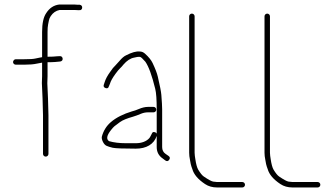

<svg xmlns="http://www.w3.org/2000/svg" viewBox="-20 -705 1480 846"><path d="M167.5 -271 169.5 -197V-27C169.5 -23.7 170.7 -20.8 173 -18.5C175.3 -16.2 178.2 -15 181.5 -15C184.8 -15 187.7 -16.2 190 -18.5C192.3 -20.8 193.5 -23.7 193.5 -27V-197L191.5 -271L188.5 -338C189.2 -349.3 189.5 -359.7 189.5 -369V-431H204.5C213.8 -431 227.5 -432 245.5 -434C253.3 -435.6 256.8 -440.1 256 -447.5C255.7 -450.5 254.2 -453.2 251.5 -455.5C248.8 -457.8 242.2 -458.3 231.5 -457C220.8 -455.7 206.8 -455 189.5 -455V-564C189.5 -578 190.3 -589.2 192 -597.5L195.5 -615C196.8 -621.7 199.5 -628 203.5 -634C213.3 -648.8 226.3 -657.8 242.5 -661H308.5C312.5 -661 317.7 -660.7 324.2 -660.2C330.7 -659.6 335.1 -660.2 337.5 -662C340.2 -664 341.7 -666.7 342 -670C342.8 -677.8 339.3 -682.4 331.5 -684H323.5C318.2 -684.7 313.2 -685 308.5 -685H240.5C216.7 -682 197.7 -669.4 183.5 -647C171.5 -629.7 165.5 -602 165.5 -564V-453C162.2 -452.3 158.5 -451.7 154.5 -451C150.5 -450.3 144.1 -449 135.2 -447C126.4 -445 110.5 -444 87.5 -444H49.5C46.2 -444 43.3 -442.7 41 -440C38.7 -437.3 37.5 -434.5 37.5 -431.5C37.5 -428.5 38.7 -425.8 41 -423.5C43.3 -421.2 46.2 -420 49.5 -420H87.5C110.3 -420 128.3 -421.5 141.5 -424.5C148.8 -426.2 154.2 -427.2 157.5 -427.5C160.8 -427.8 163.5 -428.3 165.5 -429V-369C165.5 -359.7 165.2 -349.7 164.5 -339Z M668.5 -222C668.5 -225.3 667.4 -228.2 665 -230.5C662.7 -232.8 659.9 -234 656.5 -234H631.5C620.3 -234 605.7 -230.8 590.8 -224.3C580.5 -219.8 570.4 -216.4 560.5 -214C524.3 -203 492.3 -187.4 468.5 -167C449.3 -150.5 436.1 -129.5 429 -104C427.4 -98 428.7 -90.3 433 -81C437.4 -71.7 442.9 -65.5 449.5 -62.5C456.2 -59.5 465.1 -56.7 476.3 -54C487.5 -51.3 524.9 -50 578.5 -50C624.1 -50 658.1 -68.7 670.5 -106V-57C670.5 -35.6 679.2 -18.9 696.5 -7L708.5 2C715.2 6.7 720.9 5.7 725.5 -1C730.2 -7.7 729.2 -13.3 722.5 -18L709.5 -27C699.5 -33.7 694.5 -43.7 694.5 -57V-223C694.5 -235.7 693.3 -257 690.9 -287C689.9 -300.4 684.7 -327.2 675.3 -367.4C671.9 -382.4 664.2 -402.3 652.4 -427.3C646.3 -440.2 635.2 -453.9 619 -468.5C612 -474.8 604.5 -478 596.5 -478C580.1 -479.8 560.8 -474.2 535.4 -461.2C526.6 -457.3 516.8 -448.9 506 -436C501 -430 496 -424.5 491 -419.5C486 -414.5 481.5 -409.7 477.5 -405C474.2 -400.3 469.9 -394.3 464.5 -387C453.3 -371.5 445.6 -357.1 441.5 -344L437.5 -332C434.9 -324.7 437.4 -319.7 445 -317C452.7 -314.3 457.5 -316.7 459.5 -324L464.5 -336C467.6 -347.2 475.7 -361.8 488.8 -379.7C496.9 -390.9 503.7 -399 509 -404C514 -408.7 518.9 -414 523.5 -420C538.9 -437.9 554.9 -448.2 570.6 -451C574.4 -451.7 578.2 -452.5 582.2 -453.5C586.2 -454.5 590.8 -454.8 595.9 -454.5C601 -454.2 608.2 -447 620.5 -433C635.1 -412.2 649.6 -372.4 664 -313.5C668.4 -295.8 670.5 -265.7 670.5 -223V-116C669.2 -119.3 666.9 -121.3 663.5 -122C656.2 -125.3 651.2 -123 648.5 -115C643.5 -104.9 640.1 -98.9 638.5 -97C625.4 -81.7 603.6 -74 578.5 -74H533.6C505.9 -74 481.6 -77 460.6 -83C447.3 -91.8 450.2 -108.1 469.1 -132C475.4 -140 480.6 -145.7 484.6 -149C488.6 -152.3 496.7 -158.4 508.9 -167.3C521.1 -176.2 541.6 -183.9 565 -190.5C570.5 -192.2 576.5 -194.2 583 -196.5C589.5 -198.8 595.8 -201.3 601.8 -204C611.5 -208 622.2 -210 631.5 -210H656.5C659.9 -210 662.7 -211.2 665 -213.5C667.4 -215.8 668.5 -218.7 668.5 -222Z M825.5 -645C822.2 -645 819.3 -643.8 817 -641.5C814.7 -639.2 813.5 -636.3 813.5 -633V-32C813.5 -22.2 814.7 -11.9 817 -1C818 3.7 819.2 10 820.5 18C822.5 26 824.8 33.3 827.5 40C833.9 63.4 852.5 85.4 883.5 106C898.5 116 916.2 121 936.5 121H1047.5C1050.8 121 1053.7 119.8 1056 117.5C1058.3 115.2 1059.5 112.3 1059.5 109C1059.5 105.7 1058.3 102.8 1056 100.5C1053.7 98.2 1050.8 97 1047.5 97H936.5C932.5 97 926.8 96.4 919.4 95.2C911.9 94 898.1 86.5 877.8 72.7C870.7 67.9 862.6 57.8 853.4 42.6C848.1 33.6 843.8 17.8 840.5 -5C839.8 -9.7 839.2 -14.2 838.5 -18.5C837.8 -22.8 837.5 -27.3 837.5 -32V-633C837.5 -636.3 836.3 -639.2 834 -641.5C831.7 -643.8 828.8 -645 825.5 -645Z M1157.5 -645C1154.2 -645 1151.3 -643.8 1149 -641.5C1146.7 -639.2 1145.5 -636.3 1145.5 -633V-32C1145.5 -22.2 1146.7 -11.9 1149 -1C1150 3.7 1151.2 10 1152.5 18C1154.5 26 1156.8 33.3 1159.5 40C1165.9 63.4 1184.5 85.4 1215.5 106C1230.5 116 1248.2 121 1268.5 121H1379.5C1382.8 121 1385.7 119.8 1388 117.5C1390.3 115.2 1391.5 112.3 1391.5 109C1391.5 105.7 1390.3 102.8 1388 100.5C1385.7 98.2 1382.8 97 1379.5 97H1268.5C1264.5 97 1258.8 96.4 1251.4 95.2C1243.9 94 1230.1 86.5 1209.8 72.7C1202.7 67.9 1194.6 57.8 1185.4 42.6C1180.1 33.6 1175.8 17.8 1172.5 -5C1171.8 -9.7 1171.2 -14.2 1170.5 -18.5C1169.8 -22.8 1169.5 -27.3 1169.5 -32V-633C1169.5 -636.3 1168.3 -639.2 1166 -641.5C1163.7 -643.8 1160.8 -645 1157.5 -645Z"/></svg>

Font: Proton
Style: SeBdCnd
Weight: 500
Version: Version 1.017